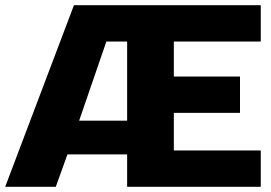

<svg xmlns="http://www.w3.org/2000/svg" viewBox="-30 -720 1045 740"><path d="M-10 0 255 -700H975V-560H640V-425H895V-285H640V-140H975V0H460V-125H230L185 0ZM275 -255H460V-560H380Z"/></svg>

Font: Russo One
Style: Regular
Weight: 400
Designer: Jovanny lemonad
Foundry: Jovanny Lemonad
Version: Version 1.001